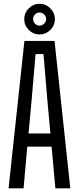

<svg xmlns="http://www.w3.org/2000/svg" viewBox="-20 -1022 428 1042"><path d="M26.5 0 112.5 -800H276L361.5 0H280.5L260 -226H128L108 0ZM135 -297.5H253.5L238 -467L216 -728.5H173L150.5 -466.5ZM194.5 -835Q161 -835 136.2 -859.5Q111.5 -884 111.5 -918.5Q111.5 -952 136.2 -976.8Q161 -1001.5 194.5 -1001.5Q228.5 -1001.5 253.2 -976.8Q278 -952 278 -918.5Q278 -884 253.2 -859.5Q228.5 -835 194.5 -835ZM194.5 -883Q209 -883 219.8 -893.8Q230.5 -904.5 230.5 -918.5Q230.5 -933 219.8 -943.5Q209 -954 194.5 -954Q180.5 -954 170 -943.5Q159.5 -933 159.5 -918.5Q159.5 -904.5 170 -893.8Q180.5 -883 194.5 -883Z"/></svg>

Font: Big Shoulders Text Thin
Style: Regular
Weight: 400
Version: Version 2.002